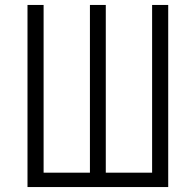

<svg xmlns="http://www.w3.org/2000/svg" viewBox="-20 -755 790 775"><path d="M91 0V-735H156V-58H343V-735H407V-58H594V-735H659V0Z"/></svg>

Font: Iosevka Aile Light
Style: Regular
Weight: 300
Designer: Belleve Invis
Foundry: Belleve Invis
Version: Version 27.3.5; ttfautohint (v1.8.4)